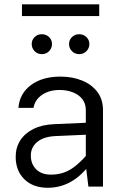

<svg xmlns="http://www.w3.org/2000/svg" viewBox="-20 -865 585 890"><path d="M440 -844.9H81.8V-790.6H440ZM457.4 -354.8Q457.4 -404.5 431.2 -439Q405 -473.5 360.4 -491.7Q315.7 -509.9 260.2 -509.9Q176 -509.9 123.2 -470.5Q70.4 -431 65.4 -365H135.3Q141.4 -402.1 174.5 -425Q207.6 -447.9 256.6 -447.9Q289.4 -447.9 317.1 -437.3Q344.7 -426.8 361.3 -406Q377.8 -385.1 377.8 -354.8V-97.6L389.8 0H457.4ZM420.8 -135.7 394.8 -161.1Q362.7 -123.1 334.7 -99.7Q306.7 -76.3 278.3 -65.9Q250 -55.5 215.9 -55.5Q172.5 -55.5 147.7 -80.1Q122.9 -104.7 122.9 -144.2Q122.9 -182 152.2 -206.7Q181.6 -231.5 236.4 -234.2L413 -242V-297.4L231.5 -289.5Q175 -287.2 135 -267.2Q95.1 -247.3 73.9 -214.1Q52.7 -180.8 52.7 -138.1Q52.7 -73.6 92.9 -34.1Q133.1 5.4 201.6 5.4Q264.8 5.4 318.1 -28Q371.3 -61.4 420.8 -135.7ZM127 -660.7Q127 -641.6 140.5 -627.8Q154.1 -614 173.8 -614Q194 -614 207.5 -627.8Q221.1 -641.6 221.1 -660.7Q221.1 -679.8 207.5 -693.1Q194 -706.4 173.8 -706.4Q154.1 -706.4 140.5 -693.1Q127 -679.8 127 -660.7ZM300 -660.7Q300 -641.6 313.6 -627.8Q327.1 -614 346.9 -614Q367 -614 380.7 -627.8Q394.3 -641.6 394.3 -660.7Q394.3 -679.8 380.7 -693.1Q367 -706.4 346.9 -706.4Q327.1 -706.4 313.6 -693.1Q300 -679.8 300 -660.7Z"/></svg>

Font: Estedad-FD VF
Style: Regular
Weight: 100
Designer: Amin Abedi
Version: Version 7.3